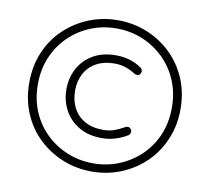

<svg xmlns="http://www.w3.org/2000/svg" viewBox="-78 -787 956 875"><g transform="rotate(10 400.0 -350.0)"><path d="M400 0Q328 0 264.5 -26Q201 -52 152.5 -98.5Q104 -145 77 -209.5Q50 -274 50 -350Q50 -427 77 -491Q104 -555 152.5 -601.5Q201 -648 264.5 -674Q328 -700 400 -700Q472 -700 535.5 -674Q599 -648 647 -601.5Q695 -555 722.5 -491Q750 -427 750 -350Q750 -274 722.5 -209.5Q695 -145 647 -98.5Q599 -52 535.5 -26Q472 0 400 0ZM400 -38Q464 -38 520 -61Q576 -84 619 -125.5Q662 -167 686 -224Q710 -281 710 -350Q710 -418 686 -475Q662 -532 619 -574Q576 -616 520 -639Q464 -662 400 -662Q336 -662 280 -639Q224 -616 181 -574Q138 -532 114 -475Q90 -418 90 -350Q90 -281 114 -224Q138 -167 181 -125.5Q224 -84 280 -61Q336 -38 400 -38ZM419 -158Q357 -158 313 -184Q269 -210 245.5 -253.5Q222 -297 222 -350Q222 -403 245.5 -446.5Q269 -490 313 -515.5Q357 -541 419 -541Q486 -541 538 -505Q544 -501 545.5 -492.5Q547 -484 542 -477Q538 -470 530 -469.5Q522 -469 515 -473Q494 -487 470 -495Q446 -503 419 -503Q369 -503 333.5 -483Q298 -463 280 -428.5Q262 -394 262 -350Q262 -306 280 -271Q298 -236 333 -216Q368 -196 419 -196Q446 -196 470 -204.5Q494 -213 516 -226Q522 -230 530 -229Q538 -228 542 -221Q547 -216 546 -207.5Q545 -199 538 -193Q513 -177 482 -167.5Q451 -158 419 -158Z"/></g></svg>

Font: Quicksand Variable Light
Style: Regular
Weight: 300
Designer: Andrew Paglinawan
Foundry: Andrew Paglinawan
Version: Version 3.004